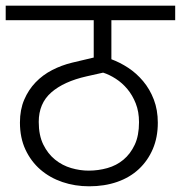

<svg xmlns="http://www.w3.org/2000/svg" viewBox="-30 -650 635 674"><path d="M361 -442Q391 -431 420 -412Q449 -393 472.5 -365Q496 -337 510 -300.5Q524 -264 524 -219Q524 -168 506.5 -127Q489 -86 457.5 -56.5Q426 -27 381.5 -11.5Q337 4 283 4Q233 4 189 -11Q145 -26 112 -54.5Q79 -83 59.5 -124.5Q40 -166 40 -220Q40 -265 55 -300Q70 -335 95 -361Q120 -387 153 -404Q186 -421 223 -430L299 -448V-579H-10V-630H585V-579H361ZM458 -221Q458 -258 446.5 -287Q435 -316 417 -337.5Q399 -359 376.5 -373.5Q354 -388 332 -395L274 -382Q194 -364 150 -325.5Q106 -287 106 -222Q106 -175 122 -142.5Q138 -110 163.5 -89.5Q189 -69 220 -60Q251 -51 281 -51Q315 -51 347 -60Q379 -69 403.5 -89.5Q428 -110 443 -142Q458 -174 458 -221Z"/></svg>

Font: Mukta Light
Style: Regular
Weight: 300
Designer: Girish Dalvi and Yashodeep Gholap
Foundry: Ek Type
Version: Version 2.538;PS 1.002;hotconv 16.6.51;makeotf.lib2.5.65220;